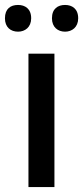

<svg xmlns="http://www.w3.org/2000/svg" viewBox="-32 -756 336 776"><path d="M-12 -682C-12 -646 11 -628 41 -628C69 -628 94 -646 94 -682C94 -721 69 -736 41 -736C11 -736 -12 -721 -12 -682ZM178 -682C178 -646 202 -628 231 -628C259 -628 284 -646 284 -682C284 -721 259 -736 231 -736C202 -736 178 -721 178 -682ZM188 0V-539H83V0Z"/></svg>

Font: Noto Sans Medefaidrin Medium
Style: Regular
Weight: 500
Designer: Dalton Maag Ltd
Foundry: Dalton Maag Ltd
Version: Version 1.002